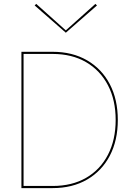

<svg xmlns="http://www.w3.org/2000/svg" viewBox="-20 -966 675 986"><path d="M318 -810 470 -946 478 -938 318 -798 158 -938 166 -946ZM250 0H90V-700H250Q352 -700 427.5 -656Q503 -612 544 -533.5Q585 -455 585 -350Q585 -245 544 -166.5Q503 -88 427.5 -44Q352 0 250 0ZM250 -689H101V-11H250Q350 -11 422.5 -53Q495 -95 534.5 -171.5Q574 -248 574 -350Q574 -452 534.5 -528Q495 -604 422.5 -646.5Q350 -689 250 -689Z"/></svg>

Font: Jost* Hairline
Style: Regular
Weight: 100
Version: Version 3.7